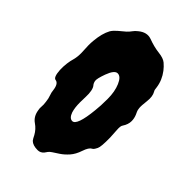

<svg xmlns="http://www.w3.org/2000/svg" viewBox="-236 -816 941 941"><g transform="rotate(45 235.0 -345.5)"><path d="M117.2 -673.8Q127.9 -683.6 135.7 -694.8Q143.6 -706.1 156.2 -715.8Q190.4 -744.1 224.6 -732.4Q266.6 -716.8 301.8 -712.9Q336.9 -709 353 -695.3Q369.1 -681.6 380.9 -666Q409.2 -628.9 415 -585Q416 -568.4 420.9 -561.5Q433.6 -540 429.2 -503.9Q424.8 -467.8 426.3 -453.6Q427.7 -439.5 431.2 -432.6Q434.6 -425.8 437.5 -418.9Q445.3 -400.4 445.3 -381.8Q445.3 -358.4 429.7 -335Q422.9 -326.2 424.8 -300.8Q426.8 -275.4 427.7 -250Q428.7 -186.5 420.9 -171.4Q413.1 -156.2 409.7 -153.3Q406.2 -150.4 403.3 -148.4Q388.7 -141.6 377.4 -107.9Q366.2 -74.2 347.7 -53.2Q329.1 -32.2 309.1 -19Q289.1 -5.9 277.8 1.5Q266.6 8.8 261.7 15.6Q256.8 22.5 252 29.3Q239.3 44.9 219.7 44.9Q186.5 44.9 170.9 29.3Q164.1 20.5 156.2 3.9Q141.6 -22.5 117.2 -39.1Q89.8 -57.6 84 -94.7Q81.1 -107.4 82.5 -120.1Q84 -132.8 81.1 -152.3Q79.1 -171.9 73.2 -187.5Q67.4 -203.1 66.4 -216.8Q61.5 -257.8 39.1 -260.7Q22.5 -262.7 19.5 -310.5Q18.6 -335 21.5 -356.9Q24.4 -378.9 29.3 -394.5Q37.1 -422.9 34.2 -460.4Q31.2 -498 34.2 -527.3Q39.1 -582 57.6 -616.2Q66.4 -630.9 83.5 -645.5Q100.6 -660.2 117.2 -673.8ZM209 -206.1Q219.7 -175.8 239.3 -175.8Q269.5 -175.8 281.2 -293Q285.2 -325.2 285.2 -375.5Q285.2 -425.8 269.5 -462.4Q253.9 -499 231.4 -499Q210 -499 192.4 -451.2Q176.8 -408.2 179.2 -394.5Q181.6 -380.9 189 -372.6Q196.3 -364.3 199.7 -346.7Q203.1 -329.1 202.1 -308.1Q201.2 -287.1 201.2 -268.1Q201.2 -249 203.1 -233.9Q205.1 -218.8 209 -206.1Z"/></g></svg>

Font: Creepster Caps
Style: Regular
Weight: 400
Designer: Font Diner, Inc
Foundry: Font Diner, Inc
Version: Version 1.000